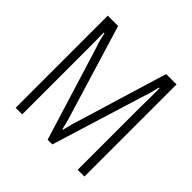

<svg xmlns="http://www.w3.org/2000/svg" viewBox="-174 -849 1011 1011"><g transform="rotate(45 332.0 -343.0)"><path d="M76 0V-686H153L308 -176Q312 -165 316 -150Q320 -135 323.5 -120.5Q327 -106 330 -94H334Q337 -107 341 -123Q345 -139 349 -153.5Q353 -168 356 -176L511 -686H588V0H538V-466Q538 -478 538.5 -502.5Q539 -527 539 -556Q539 -585 539 -608H534Q531 -594 527 -579Q523 -564 519.5 -550.5Q516 -537 512 -528L349 0H314L151 -528Q147 -537 143 -550.5Q139 -564 135.5 -579Q132 -594 129 -608H124Q124 -586 124.5 -557.5Q125 -529 125 -504.5Q125 -480 125 -466V0Z"/></g></svg>

Font: Archivo Condensed Thin
Style: Regular
Weight: 250
Width: 3
Designer: Hector Gatti
Foundry: Omnibus-Type
Version: Version 2.001